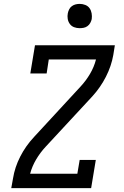

<svg xmlns="http://www.w3.org/2000/svg" viewBox="-20 -968 640 988"><path d="M38 0 47 -50Q56 -107 84 -162Q112 -217 155 -263L394 -522Q422 -552 443 -587.5Q464 -623 474 -662H231L220 -590H136L160 -735H571L563 -685Q553 -628 525 -573Q497 -518 455 -472L215 -213Q187 -183 166 -147.5Q145 -112 135 -74H378L390 -145H473L449 0ZM390 -823Q375 -823 361.5 -828Q348 -833 339.5 -844.5Q331 -856 328.5 -870.5Q326 -885 329 -900Q331 -910 336 -920Q341 -930 350 -936.5Q359 -943 369.5 -945.5Q380 -948 390 -948Q405 -948 419 -942.5Q433 -937 441 -925.5Q449 -914 451.5 -899.5Q454 -885 452 -870Q450 -860 444.5 -850Q439 -840 430 -833.5Q421 -827 410.5 -825Q400 -823 390 -823Z"/></svg>

Font: Iosevka Curly Slab ExObl
Style: Regular
Weight: 400
Width: 7
Italic angle: -9°
Monospace: yes
Designer: Belleve Invis
Foundry: Belleve Invis
Version: Version 11.1.0; ttfautohint (v1.8.3)